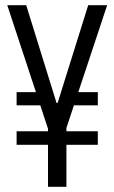

<svg xmlns="http://www.w3.org/2000/svg" viewBox="-20 -720 440 740"><path d="M44 -214H357V-162H44ZM44 -365H149V-314H44ZM252 -365H357V-314H252ZM8 -700H81L198 -323H202L320 -700H393L235 -224H165ZM165 -259H236V0H165Z"/></svg>

Font: Pathway Extreme Condensed Light
Style: Regular
Weight: 300
Width: 3
Version: Version 1.001;gftools[0.9.26]